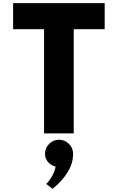

<svg xmlns="http://www.w3.org/2000/svg" viewBox="-20 -845 746 1216"><path d="M353 40Q317 40 291 66.5Q265 93 265 130Q265 159 284 181Q303 203 332 210Q327 239 312 266.5Q297 294 285 307L273 320L313 351Q443 244 443 130Q443 92 416.5 66Q390 40 353 40ZM63 -660V-825H643V-660H447V0H259V-660Z"/></svg>

Font: Hussar
Style: BoldWeb
Weight: 700
Foundry: Cannot Into Space Fonts
Version: Version 2.00